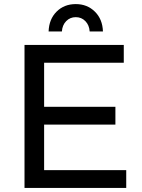

<svg xmlns="http://www.w3.org/2000/svg" viewBox="-20 -920 693 940"><path d="M100 -700H586V-613H196V-397H545V-310H196V-87H598V0H100ZM218 -766Q220 -826 257 -863Q294 -900 351 -900Q407 -900 444.5 -863Q482 -826 484 -766H419Q417 -797 398 -816.5Q379 -836 351 -836Q323 -836 304 -816.5Q285 -797 283 -766Z"/></svg>

Font: Montserrat arm2
Style: Regular
Weight: 400
Designer: Julieta Ulanovsky
Foundry: Julieta Ulanovsky
Version: Version 6.000